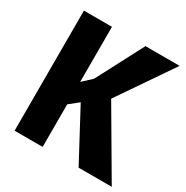

<svg xmlns="http://www.w3.org/2000/svg" viewBox="-166 -868 978 1008"><g transform="rotate(30 323.0 -364.0)"><path d="M57 -728H227V-394L282 -445L430 -728H637L412 -399L646 0H445L283 -303L227 -258V0H57Z"/></g></svg>

Font: Murecho
Style: Bold
Weight: 700
Designer: Neil Summerour
Foundry: Positype
Version: Version 1.010; ttfautohint (v1.8.3)